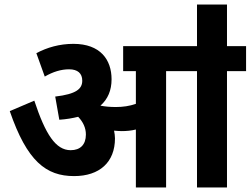

<svg xmlns="http://www.w3.org/2000/svg" viewBox="-20 -825 1103 845"><path d="M486 -216C486 -228 484 -239 482 -250C494 -249 505 -248 516 -248C537 -248 558 -250 578 -255V0H711V-512H847V0H979V-512H1063V-622H979V-805H847V-622H522V-512H578V-368C550 -358 520 -354 490 -354C465 -354 442 -356 422 -360C455 -389 471 -428 471 -476C471 -562 422 -632 303 -632C242 -632 187 -616 140 -591L177 -488C213 -509 249 -520 284 -520C322 -520 342 -502 342 -470C342 -434 316 -411 223 -400L241 -298C272 -300 300 -305 324 -311C346 -288 358 -262 358 -233C358 -188 333 -164 291 -164C225 -164 180 -234 131 -382L23 -336C99 -115 183 -50 306 -50C418 -50 486 -111 486 -216Z"/></svg>

Font: Noto Sans Devanagari SemiCondensed
Style: Bold
Weight: 700
Width: 4
Designer: Jelle Bosma - Monotype Design Team
Foundry: Monotype Imaging Inc.
Version: Version 2.004